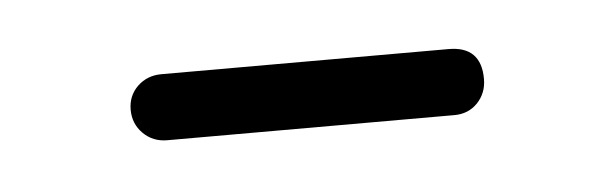

<svg xmlns="http://www.w3.org/2000/svg" viewBox="-23 -264 338 106"><g transform="rotate(-5 146.5 -211.5)"><path d="M67.4 -230H226.6Q244.6 -230 244.6 -211.9Q244.6 -204.1 239.5 -198.7Q234.4 -193.4 226.6 -193.4H67.4Q59.6 -193.4 54.2 -198.7Q48.8 -204.1 48.8 -211.9Q48.8 -219.7 54.2 -224.9Q59.6 -230 67.4 -230Z"/></g></svg>

Font: Manjari Thin
Style: Regular
Weight: 100
Designer: Santhosh Thottingal <santhosh.thottingal@gmail.com>
Version: Version 2.000